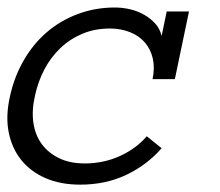

<svg xmlns="http://www.w3.org/2000/svg" viewBox="-27 -486 593 517"><path d="M408.2 -86.9Q369.1 -42 313.5 -15.4Q257.8 11.2 189 11.2Q136.2 11.2 95.7 -6.3Q55.2 -23.9 30 -55.4Q4.9 -86.9 -3.7 -130.4Q-12.2 -173.8 0 -227.1Q11.2 -278.8 36.6 -323Q62 -367.2 98.4 -398.7Q134.8 -430.2 181.9 -448Q229 -465.8 282.2 -465.8Q303.2 -465.8 323.7 -460.9Q344.2 -456.1 361.6 -446Q378.9 -436 391.4 -422.1Q403.8 -408.2 408.2 -389.2L421.9 -455.1H481.9L443.8 -272.9H383.8Q390.1 -303.2 384.5 -328.1Q378.9 -353 363.5 -371.1Q348.1 -389.2 323.5 -399.2Q298.8 -409.2 269 -409.2Q228 -409.2 194.6 -395Q161.1 -380.9 135.5 -356.4Q109.9 -332 92.5 -299.1Q75.2 -266.1 66.9 -227.1Q58.1 -188 63 -155Q67.9 -122.1 85.4 -98.1Q103 -74.2 132.1 -60.1Q161.1 -45.9 201.2 -45.9Q252 -45.9 295.9 -65.9Q339.8 -85.9 368.2 -119.1Z"/></svg>

Font: Anonymous Pro
Style: Italic
Weight: 400
Italic angle: -12°
Monospace: yes
Designer: Mark Simonson
Version: Version 1.003